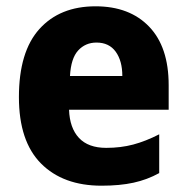

<svg xmlns="http://www.w3.org/2000/svg" viewBox="-20 -672 593 609"><path d="M283 -652Q391 -652 453 -587.5Q515 -523 515 -402V-324H199Q201 -266 230.5 -234.5Q260 -203 317 -203Q363 -203 402.5 -213.5Q442 -224 485 -246V-123Q447 -102 403.5 -92.5Q360 -83 302 -83Q180 -83 110 -153.5Q40 -224 40 -364Q40 -508 105 -580Q170 -652 283 -652ZM286 -537Q251 -537 228 -512Q205 -487 202 -431H368Q368 -479 347 -508Q326 -537 286 -537Z"/></svg>

Font: Noto Sans Telugu UI SemiCondensed ExtraBold
Style: Regular
Weight: 800
Width: 4
Designer: Jelle Bosma - Monotype Design Team
Foundry: Monotype Imaging Inc.
Version: Version 2.005; ttfautohint (v1.8.4.7-5d5b)